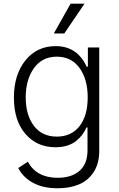

<svg xmlns="http://www.w3.org/2000/svg" viewBox="-20 -802 641 1038"><path d="M271 -621.1 361.8 -782.2H437L327.6 -621.1ZM291.5 215.8Q211.9 215.8 158 186Q104 156.2 78.6 106.4L130.4 72.3Q178.2 159.2 291.5 159.2Q366.7 159.2 409.9 121.6Q453.1 84 453.1 10.3V-112.8H447.3Q438.5 -92.3 425.5 -74.7Q412.6 -57.1 392.8 -40.8Q373 -24.4 344 -15.1Q314.9 -5.9 279.8 -5.9Q179.7 -5.9 117.4 -78.1Q55.2 -150.4 55.2 -273.9Q55.2 -398.4 117.4 -475.6Q179.7 -552.7 280.8 -552.7Q397.5 -552.7 448.7 -441.4H455.1V-545.4H516.6V14.2Q516.6 81.5 486.8 127.7Q457 173.8 407.5 194.8Q357.9 215.8 291.5 215.8ZM287.1 -63.5Q365.7 -63.5 409.9 -119.9Q454.1 -176.3 454.1 -275.4Q454.1 -373.5 409.9 -434.6Q365.7 -495.6 287.1 -495.6Q208 -495.6 163.6 -433.6Q119.1 -371.6 119.1 -275.4Q119.1 -179.7 163.3 -121.6Q207.5 -63.5 287.1 -63.5Z"/></svg>

Font: Interop Light
Style: Regular
Weight: 300
Designer: Rasmus Andersson, Google, Jang Haemin
Foundry: jhaemin
Version: Version 1.007